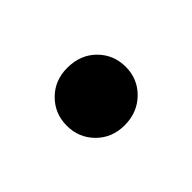

<svg xmlns="http://www.w3.org/2000/svg" viewBox="-44 -258 359 359"><g transform="rotate(45 136.0 -78.0)"><path d="M136 -156Q168 -156 190 -133.5Q212 -111 212 -77Q212 -44 190 -22Q168 0 136 0Q104 0 82 -22Q60 -44 60 -77Q60 -112 82 -134Q104 -156 136 -156Z"/></g></svg>

Font: Marmelad for Arash.Academy
Style: Regular
Weight: 400
Designer: Manvel Shmavonyan
Foundry: Cyreal
Version: Version 1.110;Glyphs 3.2 (3202)